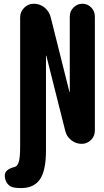

<svg xmlns="http://www.w3.org/2000/svg" viewBox="-20 -750 540 1001"><path d="M474.6 -664.1V-69.3Q474.6 -40 454.1 -20Q433.6 0 406.2 0Q376 0 351.6 -19Q327.1 -38.1 320.3 -67.4L221.7 -459Q221.7 -460 220.7 -460Q219.7 -460 219.7 -459V35.2Q219.7 138.7 188.5 184.6Q157.2 230.5 89.8 230.5Q68.4 230.5 58.6 228.5Q34.2 226.6 19.5 208.5Q4.9 190.4 4.9 165Q4.9 132.8 57.6 120.1Q71.3 116.2 78.1 93.3Q85 70.3 85 14.6V-659.2Q85 -688.5 106 -709.5Q127 -730.5 156.2 -730.5Q187.5 -730.5 211.9 -710.9Q236.3 -691.4 244.1 -661.1L341.8 -271.5Q341.8 -270.5 342.8 -270Q343.8 -269.5 343.8 -271.5V-664.1Q343.8 -691.4 363.3 -710.9Q382.8 -730.5 409.7 -730.5Q436.5 -730.5 455.6 -710.9Q474.6 -691.4 474.6 -664.1Z"/></svg>

Font: Rounded-X Mgen+ 1mn bold
Style: Bold
Weight: 700
Designer: [Source Han Sans]
Ryoko NISHIZUKA  (kana & ideographs); Paul D. Hunt (Latin, Greek & Cyrillic); Wenlong ZHANG  (bopomofo
Version: Version 1.059.20150602